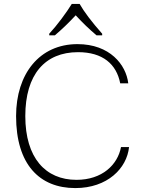

<svg xmlns="http://www.w3.org/2000/svg" viewBox="-20 -949 737 979"><path d="M231 -769H260C295 -799 327 -829 366 -871C401 -833 435 -800 472 -769H501V-777C447 -838 408 -890 386 -929H346C319 -885 271 -820 231 -777ZM364 10C528 10 627 -91 638 -199H597C580 -109 501 -32 370 -32C212 -32 109 -144 109 -357C109 -569 209 -683 378 -683C504 -683 574 -622 593 -524H634C623 -619 540 -724 375 -724C181 -724 62 -572 62 -357C62 -111 181 10 364 10Z"/></svg>

Font: Kathrein 35 Thin
Style: Regular
Weight: 250
Designer: Lazydogs Typefoundry, based on Open Sans by Ascender Corporation
Foundry: Lazydogs Typefoundry
Version: Version 1.003;PS 001.003;hotconv 1.0.88;makeotf.lib2.5.64775